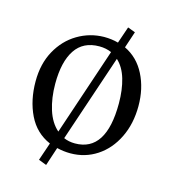

<svg xmlns="http://www.w3.org/2000/svg" viewBox="-109 -726 820 911"><g transform="rotate(15 301.0 -270.5)"><path d="M50 -276Q50 -362 85.5 -426.5Q121 -491 180.5 -526.5Q240 -562 310 -563Q348 -563 380 -554L408 -636L445 -622L418 -541Q483 -510 517.5 -442Q552 -374 552 -288Q552 -201 518.5 -132.5Q485 -64 427 -26Q369 12 297 12Q265 12 231 4L201 95L162 80L192 -8Q120 -39 85 -111Q50 -183 50 -276ZM300 -514Q221 -514 182 -455.5Q143 -397 143 -289Q143 -219 161 -162Q179 -105 216 -73L360 -502Q333 -514 300 -514ZM306 -39Q459 -39 459 -276Q459 -343 443.5 -395.5Q428 -448 395 -478L251 -50Q276 -39 306 -39Z"/></g></svg>

Font: Grenzecho Serif
Style: Serif-Regular
Weight: 400
Designer: Dan Reynolds
Foundry: Dan Reynolds
Version: Version 1.001; ttfautohint (v1.1) -l 5 -r 5 -G 72 -x 0 -D la